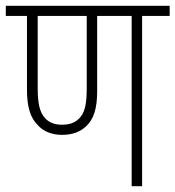

<svg xmlns="http://www.w3.org/2000/svg" viewBox="-20 -642 605 662"><path d="M470 -587H565V-622H0V-587H73V-332C73 -274 85 -235 110 -211C128 -190 157 -177 194 -177C229 -177 255 -187 274 -204C304 -230 315 -269 315 -328V-587H434V0H470ZM193 -212C166 -212 148 -221 136 -234C117 -254 110 -285 110 -337V-587H279V-338C279 -284 273 -250 249 -230C236 -218 218 -212 193 -212Z"/></svg>

Font: Noto Sans Devanagari UI Condensed ExtraLight
Style: Regular
Weight: 200
Width: 3
Designer: Jelle Bosma - Monotype Design Team
Foundry: Monotype Imaging Inc.
Version: Version 2.004